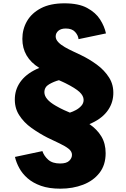

<svg xmlns="http://www.w3.org/2000/svg" viewBox="-20 -860 758 1155"><path d="M343 275Q418 275 479.8 251.2Q541.5 227.5 578.5 180Q615.5 132.5 615.5 61.5Q615.5 3.5 589.8 -39.2Q564 -82 518 -113.5Q586 -141.5 622.2 -187.2Q658.5 -233 661.5 -291Q664.5 -349 636.2 -393.5Q608 -438 562.2 -471.5Q516.5 -505 466 -529Q444.5 -539.5 418.5 -551.5Q392.5 -563.5 368.8 -577.2Q345 -591 330 -607Q315 -623 315 -641Q315 -661 331 -674.8Q347 -688.5 375.5 -688.5Q413 -688.5 431.5 -668.2Q450 -648 452.5 -624.5L617.5 -659Q608.5 -701.5 582 -743Q555.5 -784.5 504.2 -812.2Q453 -840 368 -840Q283 -840 226.8 -810.8Q170.5 -781.5 142.5 -733Q114.5 -684.5 114.5 -626Q114.5 -514.5 216.5 -451.5Q146.5 -422.5 109.8 -377Q73 -331.5 69.5 -274Q66 -213.5 94.8 -168.2Q123.5 -123 170 -90Q216.5 -57 264.5 -32.5Q305 -13 338.8 3Q372.5 19 392.8 35Q413 51 413 71.5Q413 91 396.5 107.2Q380 123.5 341.5 123.5Q295.5 123.5 270.2 101Q245 78.5 235 49L70 84Q77.5 117 95.8 150.8Q114 184.5 146 212.5Q178 240.5 226.5 257.8Q275 275 343 275ZM400.5 -182.5Q387 -188 364.8 -198Q342.5 -208 315 -224Q247 -263 247 -305Q247 -336.5 275.5 -353Q304 -369.5 334.5 -377.5Q347.5 -372 357 -367.5Q366.5 -363 373 -360Q434 -329.5 458.5 -306.5Q483 -283.5 483 -259Q483 -239 469.5 -223.8Q456 -208.5 437 -198.2Q418 -188 400.5 -182.5Z"/></svg>

Font: Spartan ExtraBold
Style: Regular
Weight: 800
Designer: Matt Bailey, Mirko Velimirovic
Foundry: Matt Bailey
Version: Version 1.003; ttfautohint (v1.8.3)